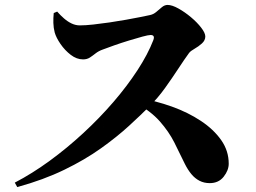

<svg xmlns="http://www.w3.org/2000/svg" viewBox="-20 -743 1040 779"><path d="M40 -2Q111 -39 181.5 -90.5Q252 -142 318 -203Q384 -264 440 -329Q496 -394 538 -458.5Q580 -523 602 -580Q610 -601 591 -601Q582 -601 558 -594.5Q534 -588 503 -578.5Q472 -569 443.5 -559Q415 -549 397 -542Q380 -536 368 -526.5Q356 -517 344.5 -509.5Q333 -502 317 -502Q291 -502 267 -520.5Q243 -539 225.5 -564.5Q208 -590 202 -611Q197 -630 196.5 -650Q196 -670 198 -690L212 -696Q225 -681 240 -668Q255 -655 271 -647.5Q287 -640 304 -640Q327 -640 358.5 -643.5Q390 -647 424.5 -652Q459 -657 492 -663Q525 -669 550.5 -674Q576 -679 589 -682Q603 -685 614.5 -695Q626 -705 637 -714Q648 -723 660 -723Q678 -723 704 -708.5Q730 -694 755 -673Q780 -652 796.5 -630.5Q813 -609 813 -595Q813 -579 799 -566.5Q785 -554 769 -545Q753 -536 747 -528Q728 -502 703.5 -464.5Q679 -427 650 -386.5Q621 -346 586 -311Q552 -277 503.5 -232.5Q455 -188 390 -141.5Q325 -95 240.5 -54Q156 -13 50 16ZM831 0Q808 0 789.5 -9.5Q771 -19 756.5 -36.5Q742 -54 730 -78Q709 -122 687 -165.5Q665 -209 628.5 -250.5Q592 -292 527 -328L541 -346Q612 -334 677.5 -310.5Q743 -287 795 -252.5Q847 -218 877.5 -174.5Q908 -131 908 -79Q908 -52 887.5 -26Q867 0 831 0Z"/></svg>

Font: Noto Serif JP Black
Style: Regular
Weight: 900
Designer: Ryoko NISHIZUKA 西塚涼子 (kana & ideographs); Frank Grießhammer (Latin, Greek & Cyrillic); Wenlong ZHANG 张文龙 (bopomofo); San
Foundry: Adobe
Version: Version 2.003-H1;hotconv 1.1.1;makeotfexe 2.6.0